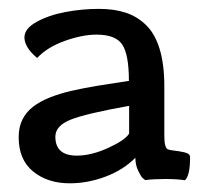

<svg xmlns="http://www.w3.org/2000/svg" viewBox="-20 -758 473 437"><path d="M288.1 -398.9Q261.2 -371.6 220.7 -356.2Q180.2 -340.8 138.7 -340.8Q88.4 -340.8 55.4 -367.7Q22.5 -394.5 22.5 -445.8Q22.5 -468.3 30.8 -485.4Q39.1 -502.4 54.7 -514.6Q70.3 -526.9 92.8 -535.9Q115.2 -544.9 142.8 -551.3Q170.4 -557.6 203.1 -563Q235.8 -568.4 272 -573.7Q272.9 -573.7 273.4 -573.7Q273.4 -633.8 258.3 -656.5Q243.2 -679.2 199.7 -679.2Q167.5 -679.2 127.7 -665Q87.9 -650.9 64.5 -626Q35.6 -650.4 35.6 -672.9Q35.6 -692.9 63.5 -708.3Q91.3 -723.6 129.2 -730.7Q167 -737.8 205.1 -737.8Q240.2 -737.8 266.6 -729Q293 -720.2 313 -700.4Q333 -680.7 343.5 -646Q354 -611.3 354 -562V-448.7Q354 -434.1 356.2 -427Q358.4 -419.9 361.3 -418.5Q364.3 -417 370.6 -416Q381.8 -414.6 387 -413.8Q392.1 -413.1 399.4 -411.4Q406.7 -409.7 409.7 -407Q412.6 -404.3 412.6 -399.9Q412.6 -357.9 400.9 -347.7Q383.3 -350.6 356.4 -350.6Q329.6 -350.6 310.5 -348.1Q308.1 -349.6 304.4 -353Q300.8 -356.4 294.4 -369.6Q288.1 -382.8 288.1 -398.9ZM154.8 -403.8Q188 -403.8 226.8 -421.6Q265.6 -439.5 273.9 -454.1V-517.1Q175.3 -499.5 140.6 -485.6Q106 -471.7 106 -446.8Q106 -403.8 154.8 -403.8Z"/></svg>

Font: Coustard
Style: Regular
Weight: 400
Foundry: vernon adams
Version: Version 1.001